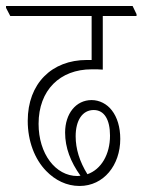

<svg xmlns="http://www.w3.org/2000/svg" viewBox="-43 -642 473 637"><path d="M221 -25C301 -25 356 -94 356 -181C356 -220 346 -253 328 -276C312 -297 287 -310 261 -310C209 -310 173 -265 173 -202C173 -152 191 -105 224 -59C221 -59 218 -58 214 -58C141 -58 85 -132 85 -231C85 -343 156 -412 261 -412C276 -412 289 -412 298 -411V-589H410V-595L397 -622H-23V-616L-9 -589H261V-443C255 -443 250 -443 245 -443C129 -443 49 -365 49 -241C49 -174 72 -114 110 -75C140 -44 178 -25 221 -25ZM208 -190C208 -242 230 -277 268 -277C303 -277 322 -245 322 -192C322 -130 293 -80 247 -64C221 -106 208 -148 208 -190Z"/></svg>

Font: Noto Serif Devanagari ExtraCondensed ExtraLight
Style: Regular
Weight: 200
Width: 2
Designer: Universal Thirst, Indian Type Foundry and the Monotype Design Team
Foundry: Monotype Imaging Inc.
Version: Version 2.004